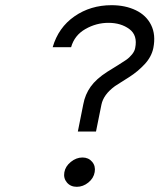

<svg xmlns="http://www.w3.org/2000/svg" viewBox="-20 -710 615 740"><path d="M393 -433Q407 -442 414 -446Q421 -450 435 -459Q451 -469 466 -479Q479 -488 489 -500.5Q499 -513 501 -525Q511 -574 478.5 -598Q446 -622 398 -622Q351 -622 309 -598Q267 -574 254 -528H183Q205 -604 267 -647Q329 -690 410 -690Q463 -690 503.5 -670.5Q544 -651 562.5 -613.5Q581 -576 571 -525Q564 -491 537.5 -462.5Q511 -434 478 -413Q463 -404 448 -394Q436 -386 423 -378Q400 -361 387.5 -343.5Q375 -326 371 -307L350 -203H280L301 -308Q308 -346 329.5 -376Q351 -406 393 -433ZM228 -46Q232 -69 253 -86Q274 -103 298 -103Q321 -103 335 -86.5Q349 -70 345 -47Q341 -23 320.5 -6.5Q300 10 276 10Q252 10 238 -6.5Q224 -23 228 -46Z"/></svg>

Font: Teachers[wght] Italic
Style: Regular
Weight: 400
Designer: Alfredo Marco Pradil & Chank Diesel
Version: Version 1.000;Glyphs 3.1.2 (3151)